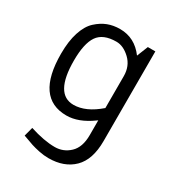

<svg xmlns="http://www.w3.org/2000/svg" viewBox="-179 -623 899 975"><g transform="rotate(30 271.0 -135.0)"><path d="M375 -53 368 -48Q292 7 222 7Q42 7 42 -252Q42 -325 59 -377.5Q76 -430 106 -457.5Q136 -485 168.5 -497.5Q201 -510 240 -510Q326 -510 381 -436L407 -501H451V25Q451 134 397 187Q343 240 251 240Q224 240 195.5 234Q167 228 148.5 222Q130 216 90 201L104 148Q188 175 251 175Q301 175 338 140Q375 105 375 34ZM375 -125V-312Q375 -371 336 -408Q297 -445 256 -445Q178 -445 147 -399.5Q116 -354 116 -254Q116 -58 226 -58Q298 -58 375 -125Z"/></g></svg>

Font: Gudea
Style: Regular
Weight: 400
Designer: Agustina Mingote
Foundry: Agustina Mingote
Version: Version 1.002